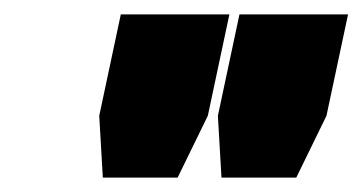

<svg xmlns="http://www.w3.org/2000/svg" viewBox="-20 -720 504 267"><path d="M123 -473 118 -559 148 -700H299L269 -559L227 -473ZM188.5 -527H188L194.5 -558L211 -634H211.5L195.5 -558ZM288 -473 283 -559 313 -700H464L434 -559L392 -473ZM353.5 -527H353L359.5 -558L376 -634H376.5L360.5 -558Z"/></svg>

Font: Tourney Thin Black
Style: Italic
Weight: 900
Italic angle: -12°
Version: Version 1.015